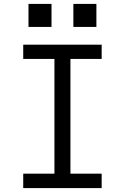

<svg xmlns="http://www.w3.org/2000/svg" viewBox="-20 -964 640 984"><path d="M99 0V-74H259V-662H99V-735H501V-662H341V-74H501V0ZM356 -826V-944H474V-826ZM126 -826V-944H244V-826Z"/></svg>

Font: Iosevka SS04 Extended
Style: Regular
Weight: 400
Width: 7
Monospace: yes
Designer: Belleve Invis
Foundry: Belleve Invis
Version: Version 19.0.0; ttfautohint (v1.8.4)